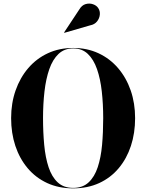

<svg xmlns="http://www.w3.org/2000/svg" viewBox="-20 -1023 802 1053"><path d="M381 10Q301.5 10 238.5 -19.2Q175.5 -48.5 131.5 -100.8Q87.5 -153 64.2 -223Q41 -293 41 -375Q41 -457 65.5 -527Q90 -597 135 -649.5Q180 -702 242.5 -731Q305 -760 381.5 -760Q457.5 -760 520 -731Q582.5 -702 627.5 -649.5Q672.5 -597 696.8 -527Q721 -457 721 -375Q721 -293 698 -223Q675 -153 631 -100.5Q587 -48 524 -19Q461 10 381 10ZM381.5 7.5Q433.5 7.5 466 -22.8Q498.5 -53 516 -106Q533.5 -159 539.8 -228.2Q546 -297.5 546 -375Q546 -452.5 538.2 -521.8Q530.5 -591 512 -644Q493.5 -697 461.8 -727.2Q430 -757.5 381.5 -757.5Q333 -757.5 301 -727.2Q269 -697 250.5 -644Q232 -591 224 -521.8Q216 -452.5 216 -375Q216 -297.5 222.5 -228.2Q229 -159 246.5 -106Q264 -53 296.5 -22.8Q329 7.5 381.5 7.5ZM333 -843 331.5 -845 414.5 -970.5Q428.5 -994.5 449.5 -1000.5Q470.5 -1006.5 490 -999.8Q509.5 -993 518.5 -979Q529.5 -963 527.5 -942.5Q525.5 -922 512 -905.2Q498.5 -888.5 474.5 -884Z"/></svg>

Font: Bodoni Moda 72pt
Style: Bold
Weight: 700
Designer: Owen Earl
Foundry: indestructible type
Version: Version 2.004